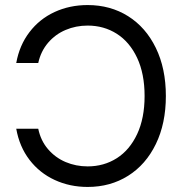

<svg xmlns="http://www.w3.org/2000/svg" viewBox="-20 -737 733 767"><path d="M330.1 -72.3Q395 -72.3 446.5 -105Q498 -137.7 527.8 -201.2Q557.6 -264.6 557.6 -353.5Q557.6 -442.4 527.8 -505.9Q498 -569.3 446.5 -602.1Q395 -634.8 330.1 -634.8Q283.2 -634.8 242.2 -617.4Q201.2 -600.1 172.1 -566.2Q143.1 -532.2 132.8 -485.4H44.9Q57.6 -556.2 97.7 -608.6Q137.7 -661.1 198 -689Q258.3 -716.8 330.1 -716.8Q420.9 -716.8 491.7 -672.4Q562.5 -627.9 602.5 -545.7Q642.6 -463.4 642.6 -353.5Q642.6 -243.7 602.5 -161.4Q562.5 -79.1 491.7 -34.7Q420.9 9.8 330.1 9.8Q258.8 9.8 198.5 -18.1Q138.2 -45.9 97.9 -98.4Q57.6 -150.9 44.9 -222.7H132.8Q142.6 -175.3 171.6 -141.4Q200.7 -107.4 241.9 -89.8Q283.2 -72.3 330.1 -72.3Z"/></svg>

Font: Pretendard
Style: Regular
Weight: 400
Designer: Base glyphs from Inter by Rasmus Andersson; Hangeul glyphs from Noto Sans CJK(Source Han Sans) by Jang Soo-young and Kan
Foundry: Kil Hyung-jin
Version: Version 1.309